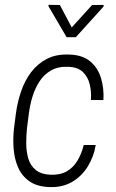

<svg xmlns="http://www.w3.org/2000/svg" viewBox="-20 -764 480 795"><path d="M189.9 -40.5Q230 -39.1 257.1 -54.9Q284.2 -70.8 301 -99.4Q317.9 -127.9 326.7 -163.6H376.5Q368.2 -114.7 343.3 -74.5Q318.4 -34.2 278.8 -11Q239.3 12.2 187 10.7Q134.8 9.3 103 -12.5Q71.3 -34.2 55.4 -69.8Q39.6 -105.5 36.4 -148.2Q33.2 -190.9 38.1 -233.9L45.9 -294.4Q52.2 -341.3 67.4 -385.7Q82.5 -430.2 108.9 -465.1Q135.3 -500 174.3 -520.3Q213.4 -540.5 267.1 -538.1Q321.3 -536.6 353.3 -510Q385.3 -483.4 398.2 -440.7Q411.1 -397.9 408.2 -349.6L356.4 -350.1Q358.9 -383.8 351.6 -414.6Q344.2 -445.3 323.5 -465.6Q302.7 -485.8 263.7 -487.3Q221.7 -489.3 192.4 -472.9Q163.1 -456.5 144.3 -428Q125.5 -399.4 114.7 -364.5Q104 -329.6 99.6 -294.4L91.8 -233.9Q88.4 -202.6 88.6 -169.2Q88.9 -135.7 97.4 -106.9Q106 -78.1 128.2 -60.1Q150.4 -42 189.9 -40.5ZM228 -743.2 276.9 -650.4 361.3 -743.2 409.2 -743.7 408.7 -736.8 293.9 -609.9H255.9L180.7 -738.3L181.2 -744.1Z"/></svg>

Font: Roboto Condensed Light
Style: Italic
Weight: 300
Italic angle: -12°
Designer: Christian Robertson
Foundry: Google
Version: Version 3.0; 2020